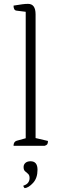

<svg xmlns="http://www.w3.org/2000/svg" viewBox="-20 -754 317 993"><path d="M50 0Q50 -21 66 -26L113 -39V-693L65 -699Q50 -701 50 -725Q80 -730 96 -732Q112 -734 125 -734Q164 -734 164 -680V-40L228 -25Q228 -13 224.5 -8Q221 -3 211 0ZM108 219Q101 214 101 206Q118 201 125.5 190.5Q133 180 133 167Q133 152 125 145Q117 138 109.5 131.5Q102 125 102 110Q102 97 111.5 88.5Q121 80 138 80Q174 80 174 124Q174 167 151 192Q128 217 108 219Z"/></svg>

Font: Petrona ExtraLight
Style: Regular
Weight: 200
Designer: Ringo R. Seeber
Foundry: Ringo R. Seeber
Version: Version 2.001; ttfautohint (v1.8.3)